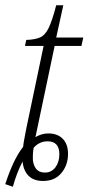

<svg xmlns="http://www.w3.org/2000/svg" viewBox="-33 -679 337 731"><path d="M-13 22Q2 -24 18.5 -59Q35 -94 55 -120Q57 -138 60.5 -155Q64 -172 68 -194L133 -504H62L67 -527Q100 -528 119.5 -536.5Q139 -545 152.5 -573Q166 -601 181 -659H208L181 -536H284L277 -504H175L102 -157Q112 -163 124.5 -167Q137 -171 151 -171Q186 -171 206 -150.5Q226 -130 226 -93Q226 -51 201 -20.5Q176 10 131 10Q95 10 75.5 -10Q56 -30 53 -64Q42 -43 32.5 -18.5Q23 6 16 32ZM138 -22Q163 -22 178 -42Q193 -62 193 -92Q193 -141 148 -141Q132 -141 118.5 -134.5Q105 -128 95 -116Q92 -99 92 -82Q91 -56 102.5 -39Q114 -22 138 -22Z"/></svg>

Font: Noto Serif SemiCondensed ExtraLight
Style: Italic
Weight: 200
Width: 4
Italic angle: -12°
Designer: Monotype Design Team
Foundry: Monotype Imaging Inc.
Version: Version 2.013